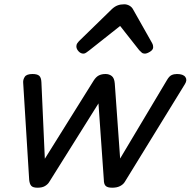

<svg xmlns="http://www.w3.org/2000/svg" viewBox="-20 -860 889 895"><path d="M155 15Q134 15 126 6.5Q118 -2 116 -22L88 -475Q87 -489 95.5 -502Q104 -515 132 -515Q153 -515 162.5 -507Q172 -499 173 -477L189 -120L417 -485Q428 -502 441 -508.5Q454 -515 472 -515Q489 -515 501 -505.5Q513 -496 515 -471L540 -121L759 -488Q769 -505 780 -510Q791 -515 805 -515Q834 -515 844 -501Q854 -487 842 -468L561 -11Q554 0 539.5 7.5Q525 15 503 15Q481 15 472.5 6.5Q464 -2 464 -22L439 -378L209 -11Q203 -1 190 7Q177 15 155 15ZM369 -610Q356 -610 346 -621Q336 -632 336 -644Q336 -652 340 -658Q344 -664 348 -668L502 -818Q515 -830 528.5 -835Q542 -840 559 -840Q572 -840 583.5 -833.5Q595 -827 601 -815L688 -661Q692 -654 693 -649Q694 -644 694 -640Q694 -628 679.5 -619Q665 -610 655 -610Q646 -610 640.5 -615Q635 -620 629 -626L540 -739L396 -625Q390 -621 383 -615.5Q376 -610 369 -610Z"/></svg>

Font: Playwrite AU NSW
Style: Regular
Weight: 400
Designer: Veronika Burian, José Scaglione
Foundry: TypeTogether
Version: Version 1.002